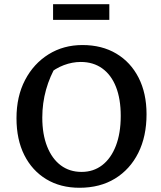

<svg xmlns="http://www.w3.org/2000/svg" viewBox="-20 -878 763 908"><path d="M356 10Q266 10 199 -30.5Q132 -71 95 -144.5Q58 -218 58 -319Q58 -422 98.5 -499.5Q139 -577 209.5 -621Q280 -665 370 -665Q462 -665 530 -624.5Q598 -584 635.5 -510.5Q673 -437 673 -338Q673 -233 634 -155Q595 -77 524 -33.5Q453 10 356 10ZM366 -65Q422 -65 463.5 -97Q505 -129 528 -188.5Q551 -248 551 -330Q551 -410 528.5 -467Q506 -524 463.5 -554.5Q421 -585 362 -585Q322 -585 282 -570Q242 -555 207 -525L251 -577Q180 -458 180 -322Q180 -243 203 -185Q226 -127 267.5 -96Q309 -65 366 -65ZM231 -784V-858H497V-784Z"/></svg>

Font: Piazzolla 24pt SemiBold
Style: Regular
Weight: 600
Designer: Juan Pablo del Peral
Foundry: Huerta Tipografica
Version: Version 2.005